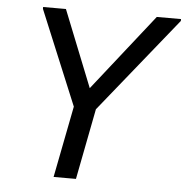

<svg xmlns="http://www.w3.org/2000/svg" viewBox="-52 -770 795 821"><g transform="rotate(5 346.0 -360.0)"><path d="M268 -307 100 -712V-720H198L340 -364L304 -360L588 -720H692V-712L363 -304L304 0H208Z"/></g></svg>

Font: Kufam
Style: Italic
Weight: 400
Italic angle: -11°
Designer: Artur Schmal
Foundry: Original Type
Version: Version 1.301; ttfautohint (v1.8.3)